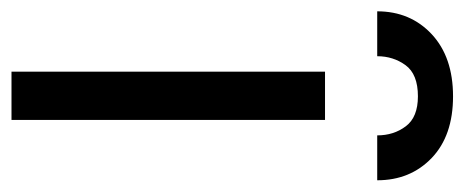

<svg xmlns="http://www.w3.org/2000/svg" viewBox="-285 -551 808 334"><g transform="rotate(90 119.0 -384.0)"><path d="M76.7 0V-545.4H160.6V0ZM-28.3 -636.2Q-28.3 -693.8 11.5 -731Q51.3 -768.1 119.6 -768.1Q188 -768.1 226.8 -731Q265.6 -693.8 265.6 -636.2H187.5Q187.5 -665 171.6 -686Q155.8 -707 119.6 -707Q81.1 -707 65.4 -685.5Q49.8 -664.1 49.8 -636.2Z"/></g></svg>

Font: Sahel VF Regular
Style: Regular
Weight: 400
Foundry: Saber Rastikerdar (saber.rastikerdar@gmail.com)
Version: Version 3.4.0